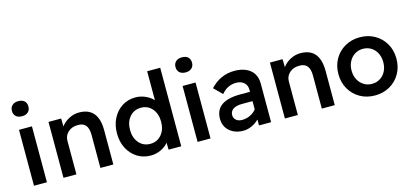

<svg xmlns="http://www.w3.org/2000/svg" viewBox="-65 -1259 3742 1748"><g transform="rotate(-15 1805.5 -385.5)"><path d="M146 -639Q109 -639 88.5 -658Q68 -677 68 -710Q68 -742 89 -761.5Q110 -781 146 -781Q183 -781 203.5 -762.5Q224 -744 224 -710Q224 -678 203 -658.5Q182 -639 146 -639ZM86 0V-527H208V0Z M364 0V-527H483L485 -452Q511 -489 557 -513.5Q603 -538 653 -538Q834 -538 834 -322V0H712V-313Q712 -435 611 -430Q557 -430 521.5 -397.5Q486 -365 486 -317V0Z M1186 10Q1115 10 1059 -25.5Q1003 -61 971 -122.5Q939 -184 939 -264Q939 -343 971 -405Q1003 -467 1058.5 -502.5Q1114 -538 1184 -538Q1234 -538 1279 -517.5Q1324 -497 1351 -467V-740H1474V0H1355L1353 -66Q1329 -34 1283.5 -12Q1238 10 1186 10ZM1209 -94Q1274 -94 1314.5 -141.5Q1355 -189 1355 -264Q1355 -339 1314.5 -386.5Q1274 -434 1209 -434Q1144 -434 1103 -386.5Q1062 -339 1062 -264Q1062 -189 1103 -141.5Q1144 -94 1209 -94Z M1688 -639Q1651 -639 1630.5 -658Q1610 -677 1610 -710Q1610 -742 1631 -761.5Q1652 -781 1688 -781Q1725 -781 1745.5 -762.5Q1766 -744 1766 -710Q1766 -678 1745 -658.5Q1724 -639 1688 -639ZM1628 0V-527H1750V0Z M2057 10Q2006 10 1965.5 -10Q1925 -30 1902 -65.5Q1879 -101 1879 -149Q1879 -317 2115 -317H2207V-337Q2207 -380 2178.5 -404.5Q2150 -429 2105 -429Q2022 -429 1966 -360L1890 -436Q1986 -538 2117 -538Q2211 -538 2266 -493Q2321 -448 2321 -362V0H2207V-56Q2176 -25 2137 -7.5Q2098 10 2057 10ZM2072 -88Q2113 -88 2149 -105.5Q2185 -123 2207 -151V-229H2108Q2053 -229 2024 -209Q1995 -189 1995 -153Q1995 -124 2016.5 -106Q2038 -88 2072 -88Z M2451 0V-527H2570L2572 -452Q2598 -489 2644 -513.5Q2690 -538 2740 -538Q2921 -538 2921 -322V0H2799V-313Q2799 -435 2698 -430Q2644 -430 2608.5 -397.5Q2573 -365 2573 -317V0Z M3300 10Q3221 10 3159 -25.5Q3097 -61 3061.5 -123Q3026 -185 3026 -264Q3026 -343 3061.5 -405Q3097 -467 3159 -502.5Q3221 -538 3300 -538Q3378 -538 3440 -502.5Q3502 -467 3537.5 -405Q3573 -343 3573 -264Q3573 -185 3537.5 -123Q3502 -61 3440 -25.5Q3378 10 3300 10ZM3300 -99Q3343 -99 3377 -120.5Q3411 -142 3430 -179Q3449 -216 3449 -264Q3449 -312 3430 -349.5Q3411 -387 3377 -408Q3343 -429 3300 -429Q3257 -429 3223 -407.5Q3189 -386 3169.5 -348.5Q3150 -311 3150 -264Q3150 -216 3169.5 -179Q3189 -142 3223 -120.5Q3257 -99 3300 -99Z"/></g></svg>

Font: Readex Pro Medium
Style: Regular
Weight: 500
Designer: Bonnie Shaver-Troup, Thomas Jockin
Foundry: Lexend
Version: Version 1.204; ttfautohint (v1.8.4.7-5d5b)